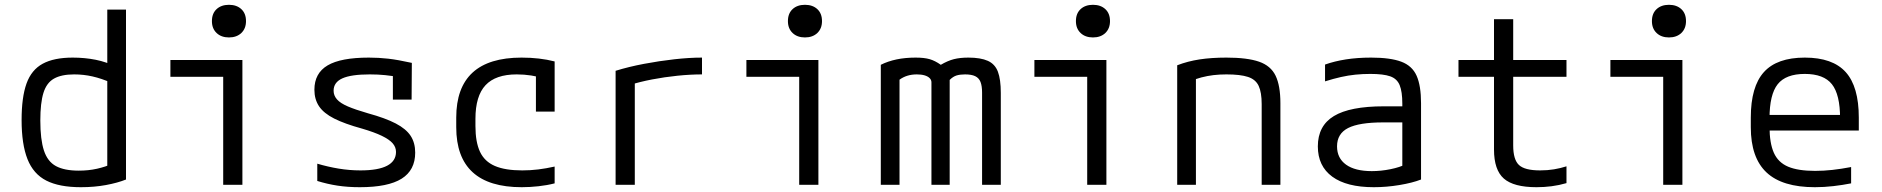

<svg xmlns="http://www.w3.org/2000/svg" viewBox="-20 -770 7840 800"><path d="M317 10Q227 10 173 -17.5Q119 -45 94.5 -107Q70 -169 70 -270Q70 -365 90.5 -422Q111 -479 158 -504.5Q205 -530 283 -530Q333 -530 378.5 -521Q424 -512 462 -492L444 -425Q403 -443 365.5 -451.5Q328 -460 289 -460Q236 -460 205 -442.5Q174 -425 161 -383Q148 -341 148 -268Q148 -189 163 -143Q178 -97 213 -78Q248 -59 308 -59Q349 -59 384.5 -67Q420 -75 448 -88L427 -47V-730H505V-22Q470 -8 421.5 1Q373 10 317 10Z M910 0V-450H690V-520H990V0ZM934 -614Q902 -614 882.5 -632.5Q863 -651 863 -682Q863 -714 882.5 -732Q902 -750 934 -750Q966 -750 985.5 -732Q1005 -714 1005 -682Q1005 -651 985.5 -632.5Q966 -614 934 -614Z M1479 10Q1429 10 1386.5 3.5Q1344 -3 1302 -16V-88Q1346 -75 1391 -67.5Q1436 -60 1482 -60Q1556 -60 1593 -79.5Q1630 -99 1630 -137Q1630 -157 1616 -173Q1602 -189 1571 -204Q1540 -219 1489 -234Q1416 -254 1372.5 -276Q1329 -298 1309.5 -327Q1290 -356 1290 -396Q1290 -465 1345 -497.5Q1400 -530 1517 -530Q1558 -530 1597.5 -525.5Q1637 -521 1696 -508L1695 -355H1617V-494L1654 -447Q1614 -454 1584.5 -457Q1555 -460 1521 -460Q1443 -460 1406.5 -443.5Q1370 -427 1370 -392Q1370 -372 1384 -356Q1398 -340 1429.5 -326.5Q1461 -313 1513 -298Q1586 -278 1629 -255.5Q1672 -233 1691 -204Q1710 -175 1710 -134Q1710 -61 1653.5 -25.5Q1597 10 1479 10Z M2154 10Q1881 10 1881 -240V-280Q1881 -530 2153 -530Q2229 -530 2291 -514V-305H2213V-501L2247 -443Q2222 -451 2193 -455.5Q2164 -460 2133 -460Q2045 -460 2003 -415Q1961 -370 1961 -275V-245Q1961 -178 1980 -137.5Q1999 -97 2042 -78.5Q2085 -60 2156 -60Q2190 -60 2222.5 -64Q2255 -68 2291 -76V-6Q2260 2 2224 6Q2188 10 2154 10Z M2545 -475Q2600 -492 2663.5 -504Q2727 -516 2789.5 -523Q2852 -530 2905 -530V-460Q2857 -460 2803 -454.5Q2749 -449 2697 -439Q2645 -429 2601 -415L2625 -453V0H2545Z M3310 0V-450H3090V-520H3390V0ZM3334 -614Q3302 -614 3282.5 -632.5Q3263 -651 3263 -682Q3263 -714 3282.5 -732Q3302 -750 3334 -750Q3366 -750 3385.5 -732Q3405 -714 3405 -682Q3405 -651 3385.5 -632.5Q3366 -614 3334 -614Z M3650 0V-500Q3680 -515 3716 -522.5Q3752 -530 3795 -530Q3831 -530 3853.5 -523.5Q3876 -517 3900 -500Q3929 -517 3954.5 -523.5Q3980 -530 4015 -530Q4066 -530 4096 -516.5Q4126 -503 4138 -471Q4150 -439 4150 -383V0H4072V-384Q4072 -412 4065.5 -428.5Q4059 -445 4043.5 -452.5Q4028 -460 4001 -460Q3980 -460 3965.5 -455.5Q3951 -451 3937 -437V0H3861V-427Q3861 -437 3853.5 -444.5Q3846 -452 3832.5 -456Q3819 -460 3800 -460Q3758 -460 3728 -438V0Z M4510 0V-450H4290V-520H4590V0ZM4534 -614Q4502 -614 4482.5 -632.5Q4463 -651 4463 -682Q4463 -714 4482.5 -732Q4502 -750 4534 -750Q4566 -750 4585.5 -732Q4605 -714 4605 -682Q4605 -651 4585.5 -632.5Q4566 -614 4534 -614Z M4885 -498Q4929 -515 4978.5 -522.5Q5028 -530 5090 -530Q5177 -530 5226 -513Q5275 -496 5295 -454.5Q5315 -413 5315 -340V0H5237V-336Q5237 -385 5224.5 -412Q5212 -439 5180 -449.5Q5148 -460 5090 -460Q5061 -460 5036 -457Q5011 -454 4986 -447.5Q4961 -441 4929 -428L4963 -478V0H4885Z M5704 10Q5591 10 5531 -34Q5471 -78 5471 -160Q5471 -246 5538 -286.5Q5605 -327 5746 -327H5857V-260H5743Q5643 -260 5597 -236.5Q5551 -213 5551 -160Q5551 -111 5588.5 -84Q5626 -57 5696 -57Q5734 -57 5773.5 -65Q5813 -73 5838 -86L5823 -43V-338Q5823 -388 5812 -415Q5801 -442 5772.5 -452Q5744 -462 5690 -462Q5658 -462 5628 -459Q5598 -456 5567 -449Q5536 -442 5501 -431V-501Q5540 -515 5588 -522.5Q5636 -530 5693 -530Q5773 -530 5818.5 -513Q5864 -496 5882.5 -454.5Q5901 -413 5901 -340V-22Q5865 -8 5811 1Q5757 10 5704 10Z M6382 10Q6287 10 6246 -26Q6205 -62 6205 -147V-450H6057V-520H6205V-690H6285V-520H6507V-450H6285V-164Q6285 -105 6309 -82.5Q6333 -60 6397 -60Q6428 -60 6455 -64.5Q6482 -69 6507 -77V-7Q6476 2 6445 6Q6414 10 6382 10Z M6910 0V-450H6690V-520H6990V0ZM6934 -614Q6902 -614 6882.5 -632.5Q6863 -651 6863 -682Q6863 -714 6882.5 -732Q6902 -750 6934 -750Q6966 -750 6985.5 -732Q7005 -714 7005 -682Q7005 -651 6985.5 -632.5Q6966 -614 6934 -614Z M7542 10Q7406 10 7340.5 -51.5Q7275 -113 7275 -240V-280Q7275 -409 7329.5 -469.5Q7384 -530 7500 -530Q7616 -530 7670.5 -469.5Q7725 -409 7725 -280V-226H7319V-291H7671L7647 -268V-277Q7647 -376 7613 -419Q7579 -462 7500 -462Q7421 -462 7387 -419Q7353 -376 7353 -277V-243Q7353 -174 7371 -133.5Q7389 -93 7430.5 -75.5Q7472 -58 7543 -58Q7578 -58 7614.5 -62Q7651 -66 7693 -74V-6Q7658 1 7619 5.5Q7580 10 7542 10Z"/></svg>

Font: M PLUS Code Latin Expanded
Style: Regular
Weight: 400
Width: 7
Designer: Coji Morishita
Foundry: UNDERFOREST DESIGN
Version: Version 1.002; ttfautohint (v1.8.3)